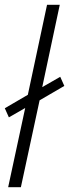

<svg xmlns="http://www.w3.org/2000/svg" viewBox="-21 -780 288 800"><path d="M13 0H66L144 -362L247 -422L230 -460L155 -417L228 -760H175L95 -385L-1 -329L16 -291L84 -330Z"/></svg>

Font: Noto Sans Condensed Light
Style: Italic
Weight: 300
Width: 3
Italic angle: -12°
Designer: Monotype Design Team
Foundry: Monotype Imaging Inc.
Version: Version 2.013